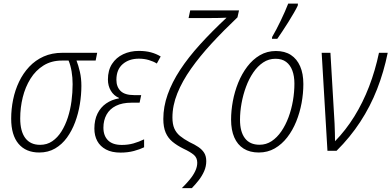

<svg xmlns="http://www.w3.org/2000/svg" viewBox="-20 -816 2118 1039"><path d="M192.4 9.3Q120.1 9.3 80.3 -37.8Q40.5 -85 40.5 -173.8Q40.5 -225.6 51 -277.1Q61.5 -328.6 83.3 -374Q105 -419.4 138.2 -454.8Q171.4 -490.2 216.3 -510.3Q261.2 -530.3 317.9 -530.3H505.9L497.6 -488.3H394Q404.3 -461.9 412.4 -427Q420.4 -392.1 420.4 -351.1Q420.4 -302.7 412.1 -252Q403.8 -201.2 386.5 -154.8Q369.1 -108.4 342.3 -71.3Q315.4 -34.2 278.1 -12.5Q240.7 9.3 192.4 9.3ZM196.8 -32.2Q234.4 -32.2 262.9 -51.8Q291.5 -71.3 312.5 -104.7Q333.5 -138.2 347.2 -180.4Q360.8 -222.7 366.9 -269Q373 -315.4 373 -360.4Q373 -396.5 367.4 -429.7Q361.8 -462.9 351.1 -488.3H315.4Q258.3 -488.3 215.6 -461.7Q172.9 -435.1 144.8 -389.9Q116.7 -344.7 103 -289.1Q89.4 -233.4 89.4 -175.3Q89.4 -105.5 116.9 -68.8Q144.5 -32.2 196.8 -32.2Z M632.3 9.8Q585 9.8 553.5 -7.1Q522 -23.9 506.3 -53Q490.7 -82 490.7 -120.1Q490.7 -167 507.6 -201.2Q524.4 -235.4 554.4 -256.1Q584.5 -276.9 623.5 -283.7L624 -286.1Q595.7 -298.3 579.8 -325Q564 -351.6 564 -385.7Q564 -435.5 586.2 -470Q608.4 -504.4 646.5 -522.5Q684.6 -540.5 731.4 -540.5Q768.1 -540.5 796.9 -532.7Q825.7 -524.9 849.6 -510.3L828.6 -472.2Q811 -483.4 785.6 -491Q760.3 -498.5 731.4 -498.5Q678.2 -498.5 644 -469Q609.9 -439.5 609.9 -383.8Q609.9 -346.2 632.6 -323.7Q655.3 -301.3 706.1 -301.3H744.1L735.4 -260.3H691.4Q641.6 -260.3 607.7 -243.4Q573.7 -226.6 556.6 -195.8Q539.6 -165 539.6 -125Q539.6 -81.5 564.5 -56.6Q589.4 -31.7 639.2 -31.7Q673.3 -31.7 702.4 -40Q731.4 -48.3 759.8 -62V-19Q737.3 -7.8 704.6 1Q671.9 9.8 632.3 9.8Z M963.9 202.1Q987.3 179.2 1006.3 156.2Q1025.4 133.3 1036.4 110.1Q1047.4 86.9 1047.4 64.5Q1047.4 37.6 1028.6 21.7Q1009.8 5.9 973.1 -11.2Q938.5 -28.3 913.8 -48.6Q889.2 -68.8 876.5 -98.4Q863.8 -127.9 863.8 -172.4Q863.8 -238.3 887.2 -304.4Q910.6 -370.6 954.8 -438Q999 -505.4 1062.5 -575.4Q1126 -645.5 1206.1 -720.2Q1185.1 -719.2 1163.1 -718.8Q1141.1 -718.3 1114.3 -718.3H1000.5L1009.3 -759.8H1273.4L1265.1 -722.2Q1189.5 -650.4 1125.5 -581.1Q1061.5 -511.7 1013.9 -444.3Q966.3 -377 939.7 -311Q913.1 -245.1 913.1 -180.2Q913.1 -144.5 923.3 -120.8Q933.6 -97.2 954.1 -80.3Q974.6 -63.5 1005.4 -46.9Q1033.2 -34.2 1053.5 -20.5Q1073.7 -6.8 1085 11.2Q1096.2 29.3 1096.2 56.2Q1096.2 84 1085 109.9Q1073.7 135.7 1055.9 158.7Q1038.1 181.6 1018.1 202.1Z M1380.4 9.3Q1332 9.3 1298.6 -11.7Q1265.1 -32.7 1247.8 -72.5Q1230.5 -112.3 1230.5 -168.5Q1230.5 -216.8 1240 -268.3Q1249.5 -319.8 1269 -368.2Q1288.6 -416.5 1317.9 -455.3Q1347.2 -494.1 1386.2 -517.1Q1425.3 -540 1473.1 -540Q1521 -540 1554 -518.6Q1586.9 -497.1 1604.2 -457.3Q1621.6 -417.5 1621.6 -361.3Q1621.6 -311 1612.1 -258.8Q1602.5 -206.5 1583 -158.4Q1563.5 -110.4 1534.4 -72.8Q1505.4 -35.2 1466.8 -12.9Q1428.2 9.3 1380.4 9.3ZM1384.8 -32.7Q1420.4 -32.7 1450 -52.2Q1479.5 -71.8 1502.4 -105.2Q1525.4 -138.7 1541.3 -181.4Q1557.1 -224.1 1565.2 -271Q1573.2 -317.9 1573.2 -363.8Q1573.2 -403.8 1562 -434.1Q1550.8 -464.4 1528.3 -481.2Q1505.9 -498 1470.7 -498Q1434.1 -498 1404.1 -478Q1374 -458 1350.6 -423.6Q1327.1 -389.2 1311.3 -346.2Q1295.4 -303.2 1287.1 -257.1Q1278.8 -210.9 1278.8 -167.5Q1278.8 -103 1305.4 -67.9Q1332 -32.7 1384.8 -32.7ZM1451.7 -606 1452.6 -615.7Q1462.9 -633.3 1474.9 -656Q1486.8 -678.7 1499 -703.9Q1511.2 -729 1521.7 -753.2Q1532.2 -777.3 1539.6 -796.4H1592.3L1591.3 -785.6Q1584 -770 1570.3 -746.3Q1556.6 -722.7 1540 -696Q1523.4 -669.4 1507.6 -645.8Q1491.7 -622.1 1480.5 -606Z M1752 0 1720.7 -530.3H1768.1L1790.5 -147.9Q1791.5 -122.1 1792.2 -98.1Q1793 -74.2 1793 -51.8Q1851.1 -111.3 1897.5 -186Q1943.8 -260.7 1977.3 -347.7Q2010.7 -434.6 2030.8 -530.3H2078.1Q2057.1 -426.8 2020.5 -333.3Q1983.9 -239.7 1929.4 -156.5Q1875 -73.2 1801.3 0Z"/></svg>

Font: Open Sans SemiCondensed Light
Style: Italic
Weight: 300
Width: 4
Italic angle: -12°
Designer: Monotype Design Team
Foundry: Monotype Imaging Inc.
Version: Version 3.000